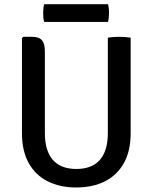

<svg xmlns="http://www.w3.org/2000/svg" viewBox="-20 -858 709 892"><path d="M587 -239.5Q587 -157 555.8 -100.8Q524.5 -44.5 467.8 -15.8Q411 13 334 13Q258 13 201.2 -15.8Q144.5 -44.5 113.2 -100.8Q82 -157 82 -239.5V-681L88 -687H129Q161.5 -687 175 -670.8Q188.5 -654.5 188.5 -619.5V-240Q188.5 -157.5 225.5 -115.2Q262.5 -73 334.5 -73Q407 -73 444 -115.2Q481 -157.5 481 -240V-683Q492.5 -685 506.5 -686Q520.5 -687 532.5 -687Q544.5 -687 559.8 -686Q575 -685 587 -683ZM185.5 -756Q182.5 -766 181.5 -775.2Q180.5 -784.5 180.5 -797Q180.5 -808.5 181.5 -818.2Q182.5 -828 185.5 -838.5H482Q484.5 -828 485.5 -819.2Q486.5 -810.5 486.5 -797.5Q486.5 -774.5 482 -756Z"/></svg>

Font: Signika Light
Style: Regular
Weight: 400
Version: Version 2.003;gftools[0.9.32]